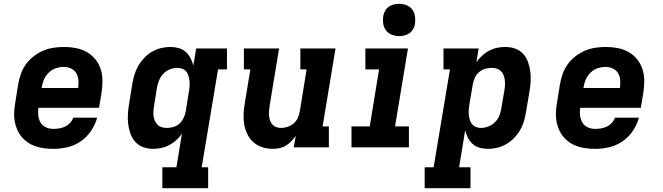

<svg xmlns="http://www.w3.org/2000/svg" viewBox="-20 -775 3490 1010"><path d="M261 8Q237 8 213 5Q189 2 167 -5.5Q145 -13 126 -26Q107 -39 93 -56Q79 -73 70 -94Q61 -115 57 -138.5Q53 -162 54.5 -186Q56 -210 60 -234L76 -334Q81 -361 90.5 -388Q100 -415 117.5 -438.5Q135 -462 158.5 -480Q182 -498 208.5 -509Q235 -520 263 -524Q291 -528 318 -528Q349 -528 380 -522Q411 -516 437 -501Q463 -486 482 -462.5Q501 -439 510 -410Q519 -381 519 -349.5Q519 -318 514 -286L501 -208H182Q179 -187 181.5 -166.5Q184 -146 194 -129.5Q204 -113 222 -105Q240 -97 261 -97Q276 -97 291.5 -99.5Q307 -102 322 -109Q337 -116 348.5 -128.5Q360 -141 365 -156H491Q481 -119 459 -86.5Q437 -54 404.5 -31.5Q372 -9 334.5 -0.5Q297 8 261 8ZM391 -312Q394 -333 392.5 -353Q391 -373 381.5 -389.5Q372 -406 354 -414.5Q336 -423 316 -423Q295 -423 274 -416Q253 -409 237 -393.5Q221 -378 212 -358Q203 -338 200 -317L199 -312Z M834 215V105H908L937 -72Q925 -54 907.5 -38Q890 -22 870 -11.5Q850 -1 828.5 3.5Q807 8 785 8Q758 8 733 -1Q708 -10 691 -29.5Q674 -49 665.5 -73.5Q657 -98 654 -124.5Q651 -151 653 -179Q655 -207 660 -234L676 -334Q680 -359 687.5 -383Q695 -407 708 -429.5Q721 -452 739 -471Q757 -490 779.5 -503Q802 -516 827 -522Q852 -528 877 -528Q899 -528 920 -522Q941 -516 956.5 -502.5Q972 -489 982 -470Q992 -451 997 -430Q997 -430 997 -430Q997 -430 997 -430L1012 -520H1174V-410H1127L1041 105H1075V215ZM858 -102Q876 -102 893.5 -107.5Q911 -113 924.5 -125.5Q938 -138 946 -155Q954 -172 957 -189L973 -289Q976 -303 977 -317.5Q978 -332 977 -345.5Q976 -359 972.5 -372.5Q969 -386 961.5 -396.5Q954 -407 941 -412.5Q928 -418 914 -418Q894 -418 874.5 -410.5Q855 -403 840.5 -388.5Q826 -374 818 -355Q810 -336 806 -316L790 -216Q788 -203 787 -189Q786 -175 788 -162.5Q790 -150 795.5 -138Q801 -126 810 -117.5Q819 -109 831.5 -105.5Q844 -102 858 -102Z M1414 8Q1386 8 1359.5 -0.5Q1333 -9 1313 -27Q1293 -45 1281 -69.5Q1269 -94 1264.5 -121Q1260 -148 1261.5 -177Q1263 -206 1268 -234L1297 -410H1263V-520H1448L1398 -216Q1396 -203 1395 -190Q1394 -177 1395.5 -164.5Q1397 -152 1401 -140Q1405 -128 1413.5 -119Q1422 -110 1434 -106Q1446 -102 1459 -102Q1476 -102 1493.5 -108Q1511 -114 1525 -126Q1539 -138 1546.5 -155Q1554 -172 1557 -189L1593 -410H1560V-520H1745L1677 -110H1710V0H1525L1536 -61Q1525 -45 1512 -31.5Q1499 -18 1483 -8.5Q1467 1 1449.5 4.5Q1432 8 1414 8Z M1829 0V-110H1925L1974 -410H1902V-520H2126L2058 -110H2131V0ZM2080 -585Q2059 -585 2040.5 -592.5Q2022 -600 2010.5 -615Q1999 -630 1996 -650Q1993 -670 1996 -691Q1999 -705 2006 -718Q2013 -731 2025 -739.5Q2037 -748 2051.5 -751.5Q2066 -755 2080 -755Q2100 -755 2118.5 -747.5Q2137 -740 2148.5 -725Q2160 -710 2163 -690Q2166 -670 2163 -649Q2161 -635 2153.5 -622Q2146 -609 2134 -600.5Q2122 -592 2107.5 -588.5Q2093 -585 2080 -585Z M2214 215V105H2261L2347 -410H2313V-520H2498L2486 -448Q2499 -466 2516 -482Q2533 -498 2553 -508.5Q2573 -519 2595 -523.5Q2617 -528 2638 -528Q2666 -528 2691 -519Q2716 -510 2733 -490.5Q2750 -471 2758.5 -446.5Q2767 -422 2770 -395.5Q2773 -369 2771 -341Q2769 -313 2764 -286L2747 -186Q2743 -161 2736 -137Q2729 -113 2716 -90.5Q2703 -68 2684.5 -49Q2666 -30 2643.5 -17Q2621 -4 2596.5 2Q2572 8 2547 8Q2524 8 2503 2Q2482 -4 2466.5 -17.5Q2451 -31 2441.5 -50Q2432 -69 2427 -90Q2427 -90 2427 -90Q2427 -90 2427 -90L2395 105H2455V215ZM2510 -102Q2529 -102 2548.5 -109.5Q2568 -117 2583 -131.5Q2598 -146 2606 -165Q2614 -184 2617 -204L2634 -304Q2636 -317 2636.5 -331Q2637 -345 2635 -357.5Q2633 -370 2628 -382Q2623 -394 2613.5 -402.5Q2604 -411 2591.5 -414.5Q2579 -418 2566 -418Q2548 -418 2530.5 -412.5Q2513 -407 2499 -394.5Q2485 -382 2477.5 -365Q2470 -348 2467 -331L2450 -231Q2448 -217 2446.5 -202.5Q2445 -188 2446 -174.5Q2447 -161 2450.5 -147.5Q2454 -134 2462 -123.5Q2470 -113 2482.5 -107.5Q2495 -102 2510 -102Z M3111 8Q3087 8 3063 5Q3039 2 3017 -5.5Q2995 -13 2976 -26Q2957 -39 2943 -56Q2929 -73 2920 -94Q2911 -115 2907 -138.5Q2903 -162 2904.5 -186Q2906 -210 2910 -234L2926 -334Q2931 -361 2940.5 -388Q2950 -415 2967.5 -438.5Q2985 -462 3008.5 -480Q3032 -498 3058.5 -509Q3085 -520 3113 -524Q3141 -528 3168 -528Q3199 -528 3230 -522Q3261 -516 3287 -501Q3313 -486 3332 -462.5Q3351 -439 3360 -410Q3369 -381 3369 -349.5Q3369 -318 3364 -286L3351 -208H3032Q3029 -187 3031.5 -166.5Q3034 -146 3044 -129.5Q3054 -113 3072 -105Q3090 -97 3111 -97Q3126 -97 3141.5 -99.5Q3157 -102 3172 -109Q3187 -116 3198.5 -128.5Q3210 -141 3215 -156H3341Q3331 -119 3309 -86.5Q3287 -54 3254.5 -31.5Q3222 -9 3184.5 -0.5Q3147 8 3111 8ZM3241 -312Q3244 -333 3242.5 -353Q3241 -373 3231.5 -389.5Q3222 -406 3204 -414.5Q3186 -423 3166 -423Q3145 -423 3124 -416Q3103 -409 3087 -393.5Q3071 -378 3062 -358Q3053 -338 3050 -317L3049 -312Z"/></svg>

Font: Iosevka Etoile XBdObl
Style: Regular
Weight: 800
Italic angle: -9°
Designer: Belleve Invis
Foundry: Belleve Invis
Version: Version 15.5.2; ttfautohint (v1.8.4)